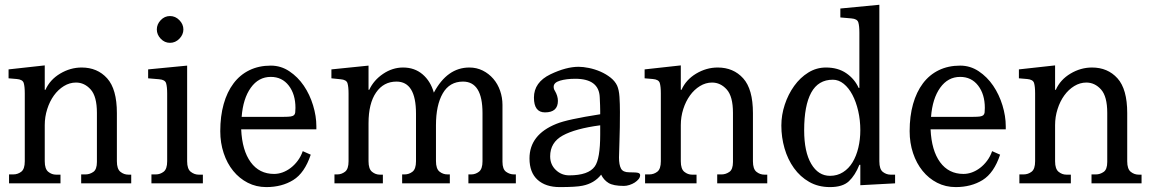

<svg xmlns="http://www.w3.org/2000/svg" viewBox="-20 -762 4792 798"><path d="M166 -388.7H168.9Q187.5 -430.7 230 -456.1Q272.5 -481.4 319.3 -481.4Q384.8 -481.4 425.3 -436.5Q465.8 -391.6 465.8 -292V-91.8Q465.8 -59.6 480.5 -47.9Q495.1 -36.1 513.7 -36.1H525.4V0H317.4V-37.1H335.9Q352.5 -37.1 367.7 -47.4Q382.8 -57.6 382.8 -88.9V-293Q382.8 -361.3 356.9 -390.1Q331.1 -418.9 295.9 -418.9Q269.5 -418.9 245.6 -404.3Q221.7 -389.6 204.1 -365.2Q186.5 -340.8 176.3 -308.6Q166 -276.4 166 -242.2V-91.8Q166 -59.6 180.7 -47.9Q195.3 -36.1 212.9 -36.1H231.4V0H17.6V-37.1H35.2Q53.7 -37.1 68.4 -48.3Q83 -59.6 83 -91.8V-374Q83 -402.3 78.6 -417Q74.2 -431.6 49.8 -433.6L15.6 -436.5V-473.6L166 -490.2Z M742.2 -639.6Q742.2 -618.2 725.6 -601.1Q709 -584 686.5 -584Q664.1 -584 647.9 -601.1Q631.8 -618.2 631.8 -639.6Q631.8 -661.1 647.9 -678.2Q664.1 -695.3 686.5 -695.3Q709 -695.3 725.6 -678.2Q742.2 -661.1 742.2 -639.6ZM757.8 -91.8Q757.8 -59.6 772.9 -47.9Q788.1 -36.1 805.7 -36.1H823.2V0H609.4V-37.1H627.9Q645.5 -37.1 660.2 -48.3Q674.8 -59.6 674.8 -91.8V-373Q674.8 -401.4 670.4 -416Q666 -430.7 641.6 -432.6L595.7 -436.5V-473.6L757.8 -489.3Z M1271.5 -119.1Q1246.1 -43 1198.7 -13.7Q1151.4 15.6 1086.9 15.6Q1044.9 15.6 1009.8 -2.4Q974.6 -20.5 949.2 -51.8Q923.8 -83 909.7 -125.5Q895.5 -168 895.5 -216.8Q895.5 -279.3 909.7 -329.6Q923.8 -379.9 950.7 -415.5Q977.5 -451.2 1016.6 -470.2Q1055.7 -489.3 1105.5 -489.3Q1147.5 -489.3 1182.6 -465.8Q1217.8 -442.4 1242.7 -405.8Q1267.6 -369.1 1281.2 -324.2Q1294.9 -279.3 1294.9 -237.3V-224.6H982.4Q986.3 -136.7 1022 -87.9Q1057.6 -39.1 1119.1 -39.1Q1136.7 -39.1 1154.3 -45.4Q1171.9 -51.8 1188 -64Q1204.1 -76.2 1217.3 -93.8Q1230.5 -111.3 1238.3 -133.8ZM1208 -313.5Q1208 -370.1 1180.2 -406.2Q1152.3 -442.4 1105.5 -442.4Q1054.7 -442.4 1022.5 -397.5Q990.2 -352.5 984.4 -276.4H1160.2Q1177.7 -276.4 1187.5 -277.8Q1197.3 -279.3 1201.7 -283.2Q1206.1 -287.1 1207 -294.4Q1208 -301.8 1208 -313.5Z M1511.7 -388.7H1514.6Q1533.2 -428.7 1572.3 -455.1Q1611.3 -481.4 1655.3 -481.4Q1703.1 -481.4 1736.3 -453.1Q1769.5 -424.8 1783.2 -377Q1838.9 -481.4 1930.7 -481.4Q1960.9 -481.4 1986.3 -468.8Q2011.7 -456.1 2030.3 -434.6Q2048.8 -413.1 2058.6 -384.8Q2068.4 -356.4 2068.4 -326.2V-89.8Q2068.4 -58.6 2083.5 -47.9Q2098.6 -37.1 2116.2 -37.1H2124V0H1926.8V-37.1H1938.5Q1956.1 -37.1 1970.7 -48.3Q1985.4 -59.6 1985.4 -91.8V-292Q1985.4 -422.9 1904.3 -422.9Q1848.6 -422.9 1820.3 -374Q1792 -325.2 1792 -241.2V-92.8Q1792 -60.5 1806.6 -48.8Q1821.3 -37.1 1839.8 -37.1H1849.6V0H1651.4V-37.1H1662.1Q1679.7 -37.1 1694.3 -48.3Q1709 -59.6 1709 -91.8V-290Q1709 -422.9 1627.9 -422.9Q1574.2 -422.9 1543 -377.4Q1511.7 -332 1511.7 -250V-91.8Q1511.7 -59.6 1526.4 -47.9Q1541 -36.1 1558.6 -36.1H1571.3V0H1370.1V-37.1H1381.8Q1399.4 -37.1 1414.1 -48.3Q1428.7 -59.6 1428.7 -91.8V-373Q1428.7 -401.4 1424.3 -416Q1419.9 -430.7 1395.5 -432.6L1357.4 -436.5V-473.6L1511.7 -489.3Z M2478.5 -36.1Q2450.2 0 2401.4 9.8Q2375 15.6 2306.6 15.6Q2248 15.6 2214.4 -14.6Q2180.7 -44.9 2180.7 -103.5Q2180.7 -202.1 2292 -247.1Q2315.4 -256.8 2360.8 -266.6Q2406.2 -276.4 2474.6 -287.1V-300.8Q2474.6 -310.5 2474.1 -324.2Q2473.6 -337.9 2472.7 -357.4Q2469.7 -434.6 2371.1 -434.6Q2334 -434.6 2307.6 -426.8Q2281.2 -418.9 2281.2 -401.4Q2281.2 -391.6 2286.1 -384.8Q2298.8 -363.3 2298.8 -342.8Q2298.8 -294.9 2245.1 -294.9Q2199.2 -294.9 2199.2 -356.4Q2199.2 -419.9 2267.6 -453.1Q2333 -484.4 2384.8 -484.4Q2403.3 -484.4 2427.7 -479.5Q2452.1 -474.6 2475.6 -464.4Q2499 -454.1 2517.6 -439.5Q2536.1 -424.8 2544.9 -406.2Q2552.7 -388.7 2554.7 -359.4Q2556.6 -330.1 2556.6 -295.9Q2556.6 -228.5 2554.7 -176.3Q2552.7 -124 2552.7 -107.4Q2552.7 -77.1 2561 -61.5Q2569.3 -45.9 2594.7 -45.9Q2627 -45.9 2633.8 -43Q2640.6 -40 2640.6 -34.2Q2640.6 -25.4 2634.3 -17.6Q2627.9 -9.8 2618.2 -3.4Q2608.4 2.9 2596.2 6.8Q2584 10.7 2573.2 10.7Q2529.3 10.7 2509.3 -1.5Q2489.3 -13.7 2478.5 -36.1ZM2474.6 -241.2Q2371.1 -227.5 2318.8 -198.7Q2266.6 -169.9 2266.6 -112.3Q2266.6 -78.1 2290 -55.7Q2313.5 -33.2 2345.7 -33.2Q2425.8 -33.2 2452.1 -70.3Q2474.6 -101.6 2474.6 -203.1Z M2809.6 -388.7H2812.5Q2831.1 -430.7 2873.5 -456.1Q2916 -481.4 2962.9 -481.4Q3028.3 -481.4 3068.8 -436.5Q3109.4 -391.6 3109.4 -292V-91.8Q3109.4 -59.6 3124 -47.9Q3138.7 -36.1 3157.2 -36.1H3168.9V0H2960.9V-37.1H2979.5Q2996.1 -37.1 3011.2 -47.4Q3026.4 -57.6 3026.4 -88.9V-293Q3026.4 -361.3 3000.5 -390.1Q2974.6 -418.9 2939.5 -418.9Q2913.1 -418.9 2889.2 -404.3Q2865.2 -389.6 2847.7 -365.2Q2830.1 -340.8 2819.8 -308.6Q2809.6 -276.4 2809.6 -242.2V-91.8Q2809.6 -59.6 2824.2 -47.9Q2838.9 -36.1 2856.4 -36.1H2875V0H2661.1V-37.1H2678.7Q2697.3 -37.1 2711.9 -48.3Q2726.6 -59.6 2726.6 -91.8V-374Q2726.6 -402.3 2722.2 -417Q2717.8 -431.6 2693.4 -433.6L2659.2 -436.5V-473.6L2809.6 -490.2Z M3634.8 -91.8Q3634.8 -58.6 3649.4 -47.4Q3664.1 -36.1 3681.6 -36.1H3700.2V0L3555.7 7.8V-77.1H3551.8Q3534.2 -33.2 3508.3 -8.8Q3482.4 15.6 3429.7 15.6Q3380.9 15.6 3343.3 -5.9Q3305.7 -27.3 3279.8 -63.5Q3253.9 -99.6 3240.7 -145.5Q3227.5 -191.4 3227.5 -240.2Q3227.5 -284.2 3241.7 -327.1Q3255.9 -370.1 3280.8 -404.8Q3305.7 -439.5 3339.4 -460.4Q3373 -481.4 3413.1 -481.4Q3462.9 -481.4 3497.6 -457.5Q3532.2 -433.6 3548.8 -396.5H3551.8V-626Q3551.8 -654.3 3547.4 -668.9Q3543 -683.6 3518.6 -685.5L3472.7 -689.5V-726.6L3634.8 -742.2ZM3441.4 -430.7Q3380.9 -430.7 3351.6 -377Q3322.3 -323.2 3322.3 -220.7Q3322.3 -130.9 3351.6 -81.1Q3380.9 -31.2 3429.7 -31.2Q3460 -31.2 3483.9 -46.4Q3507.8 -61.5 3523.4 -87.4Q3539.1 -113.3 3547.4 -147.9Q3555.7 -182.6 3555.7 -220.7Q3555.7 -262.7 3546.9 -300.8Q3538.1 -338.9 3522.9 -367.7Q3507.8 -396.5 3486.8 -413.6Q3465.8 -430.7 3441.4 -430.7Z M4136.7 -119.1Q4111.3 -43 4064 -13.7Q4016.6 15.6 3952.1 15.6Q3910.2 15.6 3875 -2.4Q3839.8 -20.5 3814.5 -51.8Q3789.1 -83 3774.9 -125.5Q3760.7 -168 3760.7 -216.8Q3760.7 -279.3 3774.9 -329.6Q3789.1 -379.9 3815.9 -415.5Q3842.8 -451.2 3881.8 -470.2Q3920.9 -489.3 3970.7 -489.3Q4012.7 -489.3 4047.9 -465.8Q4083 -442.4 4107.9 -405.8Q4132.8 -369.1 4146.5 -324.2Q4160.2 -279.3 4160.2 -237.3V-224.6H3847.7Q3851.6 -136.7 3887.2 -87.9Q3922.9 -39.1 3984.4 -39.1Q4002 -39.1 4019.5 -45.4Q4037.1 -51.8 4053.2 -64Q4069.3 -76.2 4082.5 -93.8Q4095.7 -111.3 4103.5 -133.8ZM4073.2 -313.5Q4073.2 -370.1 4045.4 -406.2Q4017.6 -442.4 3970.7 -442.4Q3919.9 -442.4 3887.7 -397.5Q3855.5 -352.5 3849.6 -276.4H4025.4Q4043 -276.4 4052.7 -277.8Q4062.5 -279.3 4066.9 -283.2Q4071.3 -287.1 4072.3 -294.4Q4073.2 -301.8 4073.2 -313.5Z M4365.2 -388.7H4368.2Q4386.7 -430.7 4429.2 -456.1Q4471.7 -481.4 4518.6 -481.4Q4584 -481.4 4624.5 -436.5Q4665 -391.6 4665 -292V-91.8Q4665 -59.6 4679.7 -47.9Q4694.3 -36.1 4712.9 -36.1H4724.6V0H4516.6V-37.1H4535.2Q4551.8 -37.1 4566.9 -47.4Q4582 -57.6 4582 -88.9V-293Q4582 -361.3 4556.2 -390.1Q4530.3 -418.9 4495.1 -418.9Q4468.8 -418.9 4444.8 -404.3Q4420.9 -389.6 4403.3 -365.2Q4385.7 -340.8 4375.5 -308.6Q4365.2 -276.4 4365.2 -242.2V-91.8Q4365.2 -59.6 4379.9 -47.9Q4394.5 -36.1 4412.1 -36.1H4430.7V0H4216.8V-37.1H4234.4Q4252.9 -37.1 4267.6 -48.3Q4282.2 -59.6 4282.2 -91.8V-374Q4282.2 -402.3 4277.8 -417Q4273.4 -431.6 4249 -433.6L4214.8 -436.5V-473.6L4365.2 -490.2Z"/></svg>

Font: Subtext
Style: Regular
Weight: 400
Designer: Christopher J. Fynn
Foundry: Christopher J. Fynn for DDC
Version: Version 1.000 preliminary